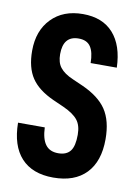

<svg xmlns="http://www.w3.org/2000/svg" viewBox="-81 -756 589 819"><g transform="rotate(10 213.0 -346.5)"><path d="M67.9 -44.9Q20 -97.2 19 -196.8H134.8Q136.7 -146.5 155.3 -122.1Q173.3 -98.1 210 -98.1Q246.1 -98.1 262.7 -120.1Q278.8 -141.1 278.8 -189.9Q278.8 -230.5 260.7 -253.4Q242.2 -276.9 198.2 -296.9L150.9 -317.9Q84 -348.1 54.7 -392.1Q24.9 -436.5 24.9 -509.8Q24.9 -596.7 75.7 -648.9Q126.5 -701.2 211.9 -701.2Q296.9 -701.2 343.3 -649.4Q390.1 -597.2 393.1 -501H279.8Q279.3 -547.9 263.7 -571.3Q248 -595.2 211.9 -595.2Q145 -595.2 145 -516.1Q145 -479.5 161.6 -458.5Q179.2 -436 216.8 -419.9L262.2 -399.9Q335 -367.2 366.7 -319.8Q398.9 -271.5 398.9 -191.9Q398.9 -95.7 349.1 -43.9Q299.3 7.8 207 7.8Q116.2 7.8 67.9 -44.9Z"/></g></svg>

Font: D-DIN Condensed
Style: DINCondensed-Bold
Weight: 700
Width: 3
Designer: Charles Nix
Foundry: Datto Inc.
Version: Version 1.10